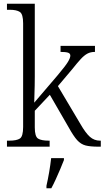

<svg xmlns="http://www.w3.org/2000/svg" viewBox="-20 -780 556 1021"><path d="M17 0V-32H29Q69 -32 86 -43.5Q103 -55 103 -105V-656Q103 -705 85.5 -716.5Q68 -728 32 -728H17V-760H165V-374Q165 -354 164.5 -325.5Q164 -297 163 -271.5Q162 -246 162 -234L285 -378Q328 -429 341 -450.5Q354 -472 354 -484Q354 -496 341.5 -500Q329 -504 302 -504V-536H485V-504Q462 -504 445 -495Q428 -486 409.5 -466Q391 -446 364 -412L288 -322L408 -120Q435 -73 458 -52.5Q481 -32 512 -32H516V0H504Q460 0 435 -6.5Q410 -13 390.5 -34.5Q371 -56 345 -103L245 -276L165 -191V-102Q165 -54 182.5 -43Q200 -32 239 -32H244V0ZM227 208Q235 173 241.5 135Q248 97 252 61H320V71Q312 92 300.5 119Q289 146 276.5 173.5Q264 201 253 221H227Z"/></svg>

Font: Noto Serif Lao SemiCondensed Light
Style: Regular
Weight: 300
Width: 4
Designer: Monotype Design Team
Foundry: Monotype Imaging Inc.
Version: Version 2.003; ttfautohint (v1.8.4.7-5d5b)